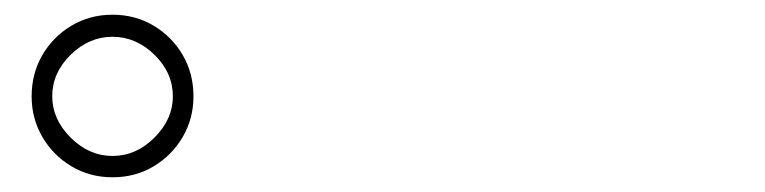

<svg xmlns="http://www.w3.org/2000/svg" viewBox="-20 -838 1040 261"><path d="M23 -707Q23 -738 37.5 -763Q52 -788 77 -803Q102 -818 133 -818Q164 -818 189 -803Q214 -788 228.5 -763Q243 -738 243 -707Q243 -677 228.5 -652Q214 -627 189 -612Q164 -597 133 -597Q102 -597 77 -612Q52 -627 37.5 -652Q23 -677 23 -707ZM51 -707Q51 -676 76 -651Q101 -626 133 -626Q165 -626 190 -651Q215 -676 215 -707Q215 -739 190 -763.5Q165 -788 133 -788Q101 -788 76 -763.5Q51 -739 51 -707Z"/></svg>

Font: Noto Sans SC Thin
Style: Regular
Weight: 100
Designer: Ryoko NISHIZUKA 西塚涼子 (kana, bopomofo & ideographs); Paul D. Hunt (Latin, Greek & Cyrillic); Sandoll Communications 산돌커뮤니
Foundry: Adobe
Version: Version 2.004-H2;hotconv 1.0.118;makeotfexe 2.5.65603